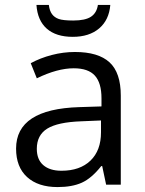

<svg xmlns="http://www.w3.org/2000/svg" viewBox="-20 -757 596 787"><path d="M415 0 398.9 -76.2H395Q355 -25.9 315.2 -8.1Q275.4 9.8 215.8 9.8Q136.2 9.8 91.1 -31.2Q45.9 -72.3 45.9 -147.9Q45.9 -310.1 305.2 -317.9L396 -320.8V-354Q396 -417 368.9 -447Q341.8 -477.1 282.2 -477.1Q215.3 -477.1 130.9 -436L106 -498Q145.5 -519.5 192.6 -531.7Q239.7 -543.9 287.1 -543.9Q382.8 -543.9 429 -501.5Q475.1 -459 475.1 -365.2V0ZM231.9 -57.1Q307.6 -57.1 350.8 -98.6Q394 -140.1 394 -214.8V-263.2L313 -259.8Q216.3 -256.3 173.6 -229.7Q130.9 -203.1 130.9 -147Q130.9 -103 157.5 -80.1Q184.1 -57.1 231.9 -57.1ZM278.3 -606Q210 -606 171.9 -639.4Q133.8 -672.9 129.4 -736.8H180.2Q183.1 -712.9 193.1 -699.2Q203.1 -685.5 220.9 -679.2Q238.8 -672.9 280.3 -672.9Q329.6 -672.9 353 -688.5Q376.5 -704.1 381.3 -736.8H432.1Q427.2 -675.3 386.5 -640.6Q345.7 -606 278.3 -606Z"/></svg>

Font: Open Sans ACDW
Style: acdw
Weight: 400
Foundry: Ascender Corporation
Version: Version 1.10